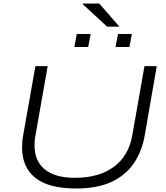

<svg xmlns="http://www.w3.org/2000/svg" viewBox="-20 -1063 946 1095"><path d="M416 12Q256 12 181 -49Q106 -110 106 -221Q106 -239 107.5 -258Q109 -277 113 -296L182 -686H252L182 -289Q179 -274 178 -260.5Q177 -247 177 -234Q177 -144 236 -96.5Q295 -49 407 -49Q544 -49 628.5 -111Q713 -173 734 -289L804 -686H874L806 -294Q790 -199 742 -130Q694 -61 613 -24.5Q532 12 416 12ZM404 -795 418 -869H497L483 -795ZM639 -795 653 -869H732L718 -795ZM591 -911 451 -1040 452 -1043H546L661 -911Z"/></svg>

Font: Archivo Expanded ExtraLight
Style: Italic
Weight: 250
Width: 7
Italic angle: -10°
Designer: Hector Gatti
Foundry: Omnibus-Type
Version: Version 2.001